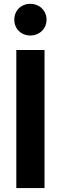

<svg xmlns="http://www.w3.org/2000/svg" viewBox="-20 -963 311 983"><path d="M63.5 -707H208V0H63.5ZM53.2 -862.3Q53.2 -885.3 63.7 -903.8Q74.2 -922.4 93.3 -932.9Q112.3 -943.4 135.3 -943.4Q158.2 -943.4 177.2 -932.9Q196.3 -922.4 207.3 -903.8Q218.3 -885.3 218.3 -862.3Q218.3 -839.4 207.3 -820.8Q196.3 -802.2 177.2 -791.7Q158.2 -781.2 135.3 -781.2Q112.3 -781.2 93.3 -791.7Q74.2 -802.2 63.7 -820.8Q53.2 -839.4 53.2 -862.3Z"/></svg>

Font: Wanted Sans
Style: Bold
Weight: 700
Designer: Original Design by Kil Hyung-jin and Kang Hanbin, Wanted Lab, Inc; Hangeul from Source Han Sans by Jang Soo-young and Ka
Foundry: Wanted Lab, Inc.
Version: Version 1.000